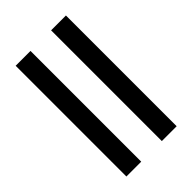

<svg xmlns="http://www.w3.org/2000/svg" viewBox="-27 -602 613 613"><g transform="rotate(45 280.0 -295.5)"><path d="M30 -342V-409H530V-342ZM30 -182V-249H530V-182Z"/></g></svg>

Font: Arcon
Style: Regular
Weight: 400
Designer: M. Zarth
Foundry: martin zarth - visuelle & digitale kommunikation
Version: Version 1.131;PS 001.131;hotconv 1.0.70;makeotf.lib2.5.58329